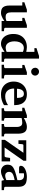

<svg xmlns="http://www.w3.org/2000/svg" viewBox="1484 -2264 792 3800"><g transform="rotate(90 1880.0 -364.0)"><path d="M597.2 0H396V-55.2Q396 -55.2 381.8 -44.9Q367.7 -34.7 344.5 -21.5Q321.3 -8.3 293.2 2Q265.1 12.2 237.8 12.2Q152.3 12.2 121.1 -31Q89.8 -74.2 89.8 -150.9V-409.2H24.9V-450.2L171.9 -500H224.1V-189.9Q224.1 -165.5 229.5 -139.9Q234.9 -114.3 254.2 -96.7Q273.4 -79.1 315.9 -79.1Q347.7 -79.1 371.8 -87.6Q396 -96.2 396 -96.2V-409.2H333V-450.2L479 -500H529.8V-73.2Q529.8 -64 536.9 -57.4Q543.9 -50.8 553.2 -49.8L597.2 -46.9Z M1203.1 0H1006.3V-58.1Q986.8 -43.9 961.2 -27.6Q935.5 -11.2 906.7 0.5Q877.9 12.2 848.1 12.2Q787.1 12.2 743.2 -19.8Q699.2 -51.8 675.8 -107.2Q652.3 -162.6 652.3 -232.9Q652.3 -318.8 686 -378.4Q719.7 -438 778.8 -469Q837.9 -500 913.1 -500Q934.1 -500 961.2 -495.8Q988.3 -491.7 1006.3 -487.8V-648.9H932.1V-689.9L1087.9 -740.2H1139.2V-73.2Q1139.2 -64 1145.5 -57.4Q1151.9 -50.8 1161.1 -49.8L1203.1 -46.9ZM1006.3 -99.1V-421.9Q993.2 -427.7 972.4 -433.8Q951.7 -439.9 935.1 -439.9Q888.7 -439.9 858.4 -415.3Q828.1 -390.6 813.2 -349.1Q798.3 -307.6 798.3 -255.9Q798.3 -177.2 830.8 -128.7Q863.3 -80.1 928.2 -80.1Q948.2 -80.1 970.5 -86.4Q992.7 -92.8 1006.3 -99.1Z M1476.1 -663.1Q1476.1 -630.9 1453.1 -607.9Q1430.2 -585 1397.9 -585Q1365.7 -585 1343.3 -607.9Q1320.8 -630.9 1320.8 -663.1Q1320.8 -695.3 1343.3 -717.8Q1365.7 -740.2 1397.9 -740.2Q1430.2 -740.2 1453.1 -717.8Q1476.1 -695.3 1476.1 -663.1ZM1533.2 0H1261.2V-46.9L1307.1 -49.8Q1315.9 -50.8 1322.5 -57.4Q1329.1 -64 1329.1 -73.2V-409.2H1265.1V-450.2L1411.1 -500H1461.9V-73.2Q1461.9 -64 1469 -57.4Q1476.1 -50.8 1484.9 -49.8L1533.2 -46.9Z M1849.1 12.2Q1764.2 12.2 1707.5 -21.5Q1650.9 -55.2 1622.6 -111.8Q1594.2 -168.5 1594.2 -237.8Q1594.2 -313.5 1625.5 -372.8Q1656.7 -432.1 1713.4 -466.1Q1770 -500 1846.2 -500Q1924.8 -500 1971.7 -467.3Q2018.6 -434.6 2039.3 -382.3Q2060.1 -330.1 2060.1 -272Q2060.1 -266.1 2060.1 -260Q2060.1 -253.9 2060.1 -248H1731.9Q1731.9 -166.5 1772.2 -118.7Q1812.5 -70.8 1886.2 -70.8Q1936.5 -70.8 1975.8 -85Q2015.1 -99.1 2037.6 -113Q2060.1 -127 2060.1 -127V-46.9Q2060.1 -46.9 2033.7 -32Q2007.3 -17.1 1960 -2.4Q1912.6 12.2 1849.1 12.2ZM1736.8 -304.2H1917V-326.2Q1917 -374 1898.2 -407.5Q1879.4 -440.9 1835 -440.9Q1798.3 -440.9 1776.9 -419.9Q1755.4 -398.9 1746.1 -367.4Q1736.8 -335.9 1736.8 -304.2Z M2679.7 0H2433.6V-46.9L2470.7 -49.8Q2480 -50.8 2486.3 -57.4Q2492.7 -64 2492.7 -73.2V-308.1Q2492.7 -346.2 2474.1 -377.2Q2455.6 -408.2 2410.6 -408.2Q2380.9 -408.2 2354.5 -403.8Q2328.1 -399.4 2314.9 -395V-73.2Q2314.9 -64 2321.8 -57.4Q2328.6 -50.8 2337.9 -49.8L2367.7 -46.9V0H2123V-46.9L2158.7 -49.8Q2168 -50.8 2174.3 -57.4Q2180.7 -64 2180.7 -73.2V-408.2H2111.8V-449.2L2262.7 -500H2314.9V-439Q2334 -452.1 2363 -466.3Q2392.1 -480.5 2425.3 -490.2Q2458.5 -500 2489.7 -500Q2547.4 -500 2576.7 -474.6Q2606 -449.2 2616 -409.4Q2626 -369.6 2626 -326.2V-73.2Q2626 -64 2632.8 -57.4Q2639.6 -50.8 2648.9 -49.8L2679.7 -46.9Z M3174.8 0H2748V-64.9L3003.9 -431.2H2853Q2845.2 -431.2 2839.6 -424.1Q2834 -417 2834 -410.2L2826.7 -333H2755.9V-487.8H3160.6V-432.1L2898.9 -59.1H3070.8Q3077.6 -59.1 3084.5 -67.4Q3091.3 -75.7 3092.8 -83L3106 -168H3174.8Z M3743.2 0H3557.1L3543.9 -49.8Q3525.4 -36.6 3496.8 -22.2Q3468.3 -7.8 3435.3 2.2Q3402.3 12.2 3370.1 12.2Q3315.9 12.2 3277.6 -22.9Q3239.3 -58.1 3239.3 -117.2Q3239.3 -150.9 3249 -177Q3258.8 -203.1 3289.1 -225.3Q3319.3 -247.6 3380.6 -268.3Q3441.9 -289.1 3544.9 -312Q3544.9 -320.3 3545.4 -331.8Q3545.9 -343.3 3545.9 -351.1Q3545.9 -370.1 3539.1 -391.6Q3532.2 -413.1 3512.2 -428.5Q3492.2 -443.8 3452.1 -443.8Q3437 -443.8 3425.8 -442.4Q3414.6 -440.9 3409.2 -439.9V-345.2H3306.2Q3291.5 -345.2 3276.4 -351.8Q3261.2 -358.4 3261.2 -380.9Q3261.2 -408.7 3280.8 -430.7Q3300.3 -452.6 3332.8 -468.3Q3365.2 -483.9 3404.8 -491.9Q3444.3 -500 3483.9 -500Q3541.5 -500 3585 -487.5Q3628.4 -475.1 3652.8 -438.7Q3677.2 -402.3 3677.2 -330.1V-73.2Q3677.2 -64 3683.6 -57.4Q3689.9 -50.8 3699.2 -49.8L3743.2 -46.9ZM3543.9 -92.8V-257.8Q3479.5 -245.1 3444.1 -230.5Q3408.7 -215.8 3394.8 -195.6Q3380.9 -175.3 3380.9 -145Q3380.9 -114.3 3400.9 -92.5Q3420.9 -70.8 3452.1 -70.8Q3475.6 -70.8 3502 -78.4Q3528.3 -85.9 3543.9 -92.8Z"/></g></svg>

Font: Charis
Style: Bold
Weight: 700
Designer: Walt Agee, Miriam Martin, Annie Olsen, Victor Gaultney, Lorna Priest, Alan Ward, Bob Hallissy, Martin Hosken, Sharon Cor
Foundry: SIL Global
Version: Version 7.000